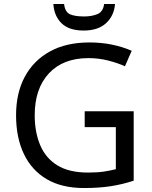

<svg xmlns="http://www.w3.org/2000/svg" viewBox="-20 -938 768 968"><path d="M407 -377H654V-27Q596 -8 537 1Q478 10 403 10Q292 10 216 -34.5Q140 -79 100.5 -161.5Q61 -244 61 -357Q61 -469 105 -551Q149 -633 231.5 -678.5Q314 -724 431 -724Q491 -724 544.5 -713Q598 -702 644 -682L610 -604Q572 -621 524.5 -633Q477 -645 426 -645Q298 -645 226.5 -568Q155 -491 155 -357Q155 -272 182.5 -206.5Q210 -141 269 -104.5Q328 -68 424 -68Q471 -68 504 -73Q537 -78 564 -85V-297H407ZM560 -918Q555 -858 514.5 -821Q474 -784 402 -784Q328 -784 290.5 -820.5Q253 -857 249 -918H303Q308 -877 333 -866Q358 -855 404 -855Q443 -855 471.5 -867Q500 -879 505 -918Z"/></svg>

Font: Noto Sans Hebrew Droid
Style: Regular
Weight: 400
Designer: Monotype Design Team
Foundry: Monotype Imaging Inc.
Version: Version 1.100